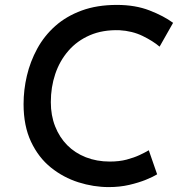

<svg xmlns="http://www.w3.org/2000/svg" viewBox="-20 -749 739 782"><path d="M620 -39Q604 -29 574.5 -17Q545 -5 506.5 4Q468 13 423 13Q361 13 299.5 -6.5Q238 -26 187.5 -66.5Q137 -107 106.5 -171.5Q76 -236 76 -325Q76 -383 89.5 -440.5Q103 -498 131.5 -550.5Q160 -603 205 -643Q250 -683 312.5 -706Q375 -729 456 -729Q531 -729 589 -706.5Q647 -684 685 -656L630 -559Q603 -582 561 -602.5Q519 -623 466 -626Q398 -628 346 -605.5Q294 -583 258.5 -542Q223 -501 205 -447.5Q187 -394 187 -333Q187 -279 204.5 -234.5Q222 -190 253.5 -158Q285 -126 329.5 -108.5Q374 -91 427 -91Q466 -91 496 -99Q526 -107 548.5 -117.5Q571 -128 586 -137Z"/></svg>

Font: Josefin Sans Thin Medium
Style: Italic
Weight: 500
Italic angle: -7°
Version: Version 2.000